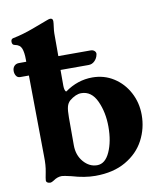

<svg xmlns="http://www.w3.org/2000/svg" viewBox="-81 -770 710 849"><g transform="rotate(-10 273.5 -345.5)"><path d="M527 -216Q527 -156 499.5 -103.5Q472 -51 416 -18.5Q360 14 279 14Q231 14 174 -3Q140 -11 132 -11Q112 -11 94 2Q83 9 78 9Q69 9 64 5.5Q59 2 59 -4Q59 -11 65 -40.5Q71 -70 70 -110L66 -474H27Q15 -474 9 -483.5Q3 -493 3 -505Q3 -519 11 -527.5Q19 -536 32 -536H65V-546Q65 -578 58 -596Q51 -614 28 -618Q16 -620 16 -634Q16 -647 27 -649Q70 -657 125.5 -678Q181 -699 187 -701Q197 -705 202 -705Q214 -705 214 -692Q214 -684 211.5 -666.5Q209 -649 209 -638V-536H354Q364 -536 370.5 -530.5Q377 -525 377 -517L376 -512Q373 -497 361.5 -485.5Q350 -474 334 -474H208V-403Q208 -392 210.5 -384Q213 -376 217 -376Q274 -417 340 -417Q393 -417 435.5 -390Q478 -363 502.5 -317Q527 -271 527 -216ZM373 -190Q373 -255 349.5 -306Q326 -357 280 -357Q255 -357 227 -334Q216 -324 212 -308Q208 -292 208 -261V-136Q208 -91 234 -61Q260 -31 295 -31Q331 -31 352 -77.5Q373 -124 373 -190Z"/></g></svg>

Font: EB Garamond ExtraBold
Style: Regular
Weight: 800
Designer: Georg Duffner and Octavio Pardo
Foundry: Georg Duffner
Version: Version 1.000